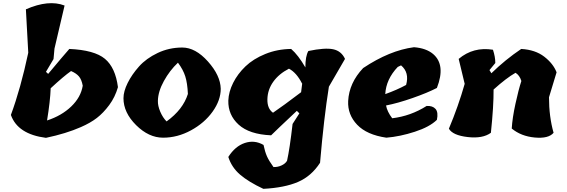

<svg xmlns="http://www.w3.org/2000/svg" viewBox="-20 -872 3590 1216"><path d="M271 -417 285 -404Q381 -519 419 -562Q578 -555 644.5 -499.5Q711 -444 727 -320Q709 -257 672 -207Q635 -157 593.5 -125Q552 -93 492 -67Q399 -26 271 1Q92 -22 49 -144Q111 -312 159 -538L144 -813Q288 -876 389 -837L325 -564L319 -498ZM278 -109Q370 -139 431 -197.5Q492 -256 504 -329Q497 -368 480 -388Q463 -408 430 -422Q384 -390 301 -313Q298 -231 278 -109Z M762 -250Q762 -293 788.5 -346.5Q815 -400 860.5 -451Q906 -502 978.5 -536.5Q1051 -571 1134.5 -571Q1218 -571 1297 -482.5Q1376 -394 1378 -310Q1378 -237 1326.5 -165Q1275 -93 1189.5 -46.5Q1104 0 1013 0Q922 0 842 -79.5Q762 -159 762 -250ZM1107 -475Q1055 -426 1018 -359Q981 -292 980 -233Q979 -202 995 -164.5Q1011 -127 1035 -103Q1139 -178 1170 -277Q1167 -345 1153.5 -388Q1140 -431 1107 -475Z M1876 -154 1860 -170Q1727 -45 1697 -15Q1559 -21 1491.5 -82.5Q1424 -144 1426 -235Q1428 -290 1456.5 -347Q1485 -404 1534.5 -451.5Q1584 -499 1660 -530Q1736 -561 1824 -562Q1869 -523 1914 -445Q1914 -517 1933 -549Q2038 -571 2090 -560Q2142 -549 2165 -499L2063 -323Q2031 -122 2007 159Q1952 244 1867 280.5Q1782 317 1648 324Q1554 280 1500.5 234Q1447 188 1426 122Q1469 54 1530.5 33.5Q1592 13 1649 46Q1658 89 1670.5 117.5Q1683 146 1712 186Q1739 187 1763.5 175.5Q1788 164 1798 146Q1815 70 1833 -87ZM1894 -344 1893 -343Q1858 -412 1810 -437Q1746 -404 1710.5 -354Q1675 -304 1673.5 -244Q1672 -184 1709 -158Q1771 -200 1887 -288Z M2682 -201Q2720 -203 2738.5 -182Q2757 -161 2747 -113Q2701 -68 2607 -37.5Q2513 -7 2427 0Q2303 -18 2242 -82Q2181 -146 2185 -232Q2191 -347 2280 -441Q2448 -553 2602 -573Q2679 -567 2723 -530Q2804 -461 2747 -315Q2687 -284 2592.5 -251Q2498 -218 2425 -204Q2432 -165 2464 -123Q2581 -137 2682 -201ZM2520 -458 2499 -448Q2425 -370 2420 -276Q2493 -302 2552 -334Q2574 -413 2520 -458Z M3505 -414 3457 -256Q3457 -133 3486 -31Q3454 7 3367 -1Q3280 -9 3221 -58Q3225 -125 3244.5 -214.5Q3264 -304 3282 -359Q3271 -395 3245 -411Q3187 -378 3106 -305Q3107 -203 3089 -31Q3037 7 2942 -4Q2847 -15 2823 -57Q2883 -200 2923 -341L2885 -499Q2978 -577 3102 -557Q3117 -512 3117 -473L3080 -428L3092 -408Q3180 -494 3281 -562Q3370 -557 3427 -513Q3484 -469 3505 -414Z"/></svg>

Font: Tillana ExtraBold
Style: Regular
Weight: 800
Designer: Lipi Raval (Devanagari, Latin), Jonny Pinhorn (Latin)
Foundry: Indian Type Foundry
Version: Version 2.003;PS 1.0;hotconv 1.0.79;makeotf.lib2.5.61930; tt